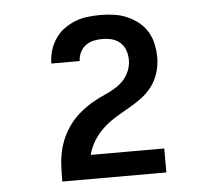

<svg xmlns="http://www.w3.org/2000/svg" viewBox="-43 -890 686 614"><g transform="rotate(-5 300.0 -583.0)"><path d="M133 -323V-324Q133 -348 134 -371.5Q135 -395 140 -418.5Q145 -442 155 -464Q165 -486 179.5 -505Q194 -524 212.5 -539.5Q231 -555 251.5 -567Q272 -579 294 -588.5Q316 -598 335.5 -611.5Q355 -625 367 -646.5Q379 -668 379 -692Q379 -707 374 -722Q369 -737 357.5 -747.5Q346 -758 331 -762Q316 -766 300 -766Q286 -766 272 -763Q258 -760 246.5 -751.5Q235 -743 228.5 -729.5Q222 -716 222 -702H131V-703Q131 -723 137 -743Q143 -763 154.5 -780.5Q166 -798 183 -810.5Q200 -823 219 -830.5Q238 -838 259 -840.5Q280 -843 300 -843Q322 -843 343.5 -840Q365 -837 385 -828.5Q405 -820 422 -806.5Q439 -793 450 -774.5Q461 -756 465.5 -734.5Q470 -713 470 -692Q470 -667 462.5 -643Q455 -619 440.5 -599.5Q426 -580 405.5 -565Q385 -550 363.5 -538Q342 -526 321 -513Q300 -500 282 -483.5Q264 -467 250.5 -445.5Q237 -424 231 -400H467V-323Z"/></g></svg>

Font: Iosevka Book
Style: Bold
Weight: 700
Designer: Belleve Invis
Foundry: Belleve Invis
Version: Version 28.0.7; ttfautohint (v1.8.3)